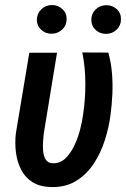

<svg xmlns="http://www.w3.org/2000/svg" viewBox="-20 -740 507 771"><path d="M97.7 -528.3H209L155.8 -204.1Q154.8 -193.4 153.1 -174.1Q151.4 -154.8 153.1 -134.5Q154.8 -114.3 163.1 -100.1Q171.4 -85.9 189.9 -84.5Q221.2 -83 242.9 -104.2Q264.6 -125.5 279.5 -157.7Q294.4 -189.9 302.5 -222.9Q310.5 -255.9 313.5 -278.3Q322.8 -339.8 322.8 -403.8Q322.8 -467.8 310.5 -529.3L415 -528.8Q426.3 -487.8 429.7 -445.8Q433.1 -403.8 431.2 -361.6Q429.2 -319.3 423.8 -278.3Q417.5 -229 401.1 -177.5Q384.8 -126 356.4 -82.8Q328.1 -39.6 285.6 -13.4Q243.2 12.7 184.6 11.2Q138.7 9.8 109.4 -9.3Q80.1 -28.3 64.5 -59.3Q48.8 -90.3 43.9 -128.4Q39.1 -166.5 43.9 -206.1ZM127.9 -660.2Q128.4 -685.5 145.5 -702.4Q162.6 -719.2 187.5 -719.7Q211.9 -720.2 229.7 -704.3Q247.6 -688.5 247.6 -663.6Q247.6 -638.2 230 -621.6Q212.4 -605 188 -604.5Q163.6 -604 146 -619.9Q128.4 -635.7 127.9 -660.2ZM346.7 -659.7Q346.7 -685.1 363.8 -701.9Q380.9 -718.8 406.2 -719.2Q430.7 -719.7 448.5 -703.6Q466.3 -687.5 465.8 -662.6Q465.8 -637.7 448.5 -621.1Q431.2 -604.5 406.7 -604Q382.3 -603.5 364.7 -619.1Q347.2 -634.8 346.7 -659.7Z"/></svg>

Font: Roboto Condensed Medium
Style: Italic
Weight: 500
Italic angle: -12°
Designer: Christian Robertson
Foundry: Google
Version: Version 3.0; 2020